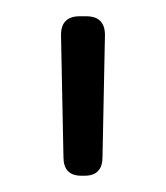

<svg xmlns="http://www.w3.org/2000/svg" viewBox="-20 -715 204 236"><path d="M58 -522 55 -672Q55 -695 78 -695H86Q109 -695 109 -672L106 -522Q106 -499 84 -499H80Q58 -499 58 -522Z"/></svg>

Font: Mitr ExtraLight
Style: Regular
Weight: 250
Designer: Thanarat Vachiruckul
Foundry: Cadson Demak Co.,Ltd.
Version: Version 1.000